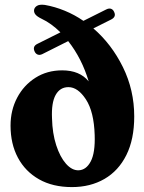

<svg xmlns="http://www.w3.org/2000/svg" viewBox="-20 -768 602 801"><path d="M124.5 -553Q114.5 -574.5 136 -585L232 -633Q194.5 -670.5 153 -690Q135.5 -698.5 128.5 -706.8Q121.5 -715 122 -725Q122.5 -735.5 133.2 -743Q144 -750.5 167 -747.5Q209.5 -740 250.2 -723.2Q291 -706.5 328 -681L423 -728.5Q435 -734.5 443.5 -731.2Q452 -728 456 -718.5Q466.5 -697.5 442.5 -686L369.5 -649.5Q445.5 -584 492.8 -488Q540 -392 540 -282.5Q540 -187 507.2 -121.2Q474.5 -55.5 415.8 -21.5Q357 12.5 280 12.5Q200 12.5 142.8 -20Q85.5 -52.5 54.8 -110Q24 -167.5 24 -244Q24 -308 51.5 -360.2Q79 -412.5 127.8 -443.5Q176.5 -474.5 239.5 -474.5Q312.5 -474.5 350 -428.5Q321.5 -524 264.5 -596.5L156 -542Q145 -537 136.8 -540.5Q128.5 -544 124.5 -553ZM197 -274Q198.5 -211.5 214.5 -162.2Q230.5 -113 255.2 -85Q280 -57 307.5 -57.5Q339.5 -58.5 358.5 -94.5Q377.5 -130.5 375 -204.5Q372 -302 338.5 -353.2Q305 -404.5 265.5 -404.5Q230.5 -404.5 212.2 -372Q194 -339.5 197 -274Z"/></svg>

Font: Fraunces 72pt S050
Style: Bold
Weight: 700
Version: Version 1.000; ttfautohint (v1.8.3)